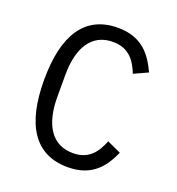

<svg xmlns="http://www.w3.org/2000/svg" viewBox="-131 -816 862 935"><g transform="rotate(20 300.0 -349.0)"><path d="M323 12C452 12 504 -65 538 -141L466 -174C442 -113 406 -61 323 -61C212 -61 159 -152 159 -292V-406C159 -546 212 -637 323 -637C406 -637 442 -585 466 -524L538 -557C503 -632 452 -710 323 -710C152 -710 70 -582 70 -349C70 -116 152 12 323 12Z"/></g></svg>

Font: IBM Mono
Style: Regular
Weight: 400
Monospace: yes
Designer: Mike Abbink, Paul van der Laan, Pieter van Rosmalen
Foundry: Bold Monday
Version: Version 2.3